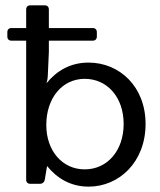

<svg xmlns="http://www.w3.org/2000/svg" viewBox="-20 -696 607 727"><path d="M315.4 -459C246.1 -459 194.3 -427.7 156.2 -380.9L159.2 -393.6C160.2 -400.4 161.1 -404.3 161.1 -412.1L165 -499V-542H331.1C340.8 -542 346.7 -547.9 346.7 -557.6V-574.2C346.7 -584 340.8 -589.8 331.1 -589.8H165V-660.2C165 -669.9 159.2 -675.8 149.4 -675.8H94.7C85 -675.8 79.1 -669.9 79.1 -660.2V-589.8H23.4C13.7 -589.8 7.8 -584 7.8 -574.2V-557.6C7.8 -547.9 13.7 -542 23.4 -542H79.1V-15.6C79.1 -5.9 85 0 94.7 0H131.8C140.6 0 147.5 -5.9 149.4 -14.6L158.2 -67.4C195.3 -21.5 247.1 10.7 315.4 10.7C431.6 10.7 531.2 -83 531.2 -226.6C531.2 -369.1 431.6 -459 315.4 -459ZM300.8 -54.7C215.8 -54.7 155.3 -125 155.3 -222.7C155.3 -325.2 215.8 -397.5 300.8 -397.5C386.7 -397.5 448.2 -327.1 448.2 -226.6C448.2 -126 386.7 -54.7 300.8 -54.7Z"/></svg>

Font: Ed Sans Neue
Style: Regular
Weight: 400
Designer: Stephen Hutchings
Version: Version 1.004;PS 001.004;hotconv 1.0.88;makeotf.lib2.5.64775